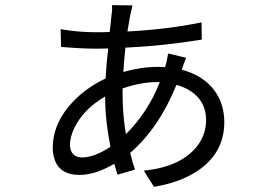

<svg xmlns="http://www.w3.org/2000/svg" viewBox="-20 -681 1040 741"><path d="M453.1 -339.8V-317.4Q453.1 -239.3 465.8 -163.1Q552.7 -250 596.7 -364.3H586.9Q524.4 -364.3 453.1 -339.8ZM385.7 -308.6Q301.8 -259.8 266.6 -186.5Q250 -152.3 250 -120.1Q252 -74.2 297.9 -73.2Q344.7 -74.2 406.2 -114.3Q385.7 -218.8 385.7 -308.6ZM628.9 -474.6 698.2 -458Q690.4 -439.5 681.6 -412.1Q794.9 -380.9 832 -287.1Q845.7 -251 845.7 -210.9Q845.7 -84 731.4 -14.6Q668 24.4 574.2 40L535.2 -22.5Q680.7 -37.1 743.2 -120.1Q775.4 -164.1 775.4 -216.8Q775.4 -295.9 705.1 -335.9Q684.6 -346.7 661.1 -353.5Q593.8 -187.5 482.4 -90.8Q492.2 -50.8 501 -26.4L433.6 -6.8Q421.9 -43.9 420.9 -48.8Q347.7 -5.9 287.1 -5.9Q206.1 -5.9 188.5 -73.2Q183.6 -89.8 183.6 -110.4Q183.6 -217.8 282.2 -308.6Q330.1 -351.6 387.7 -377.9Q389.6 -424.8 397.5 -494.1Q380.9 -493.2 350.6 -493.2Q293 -493.2 215.8 -500L213.9 -568.4Q281.2 -556.6 350.6 -556.6Q386.7 -556.6 403.3 -557.6Q405.3 -573.2 408.2 -599.6Q409.2 -615.2 410.2 -621.1Q414.1 -645.5 412.1 -661.1L491.2 -660.2Q489.3 -651.4 482.4 -621.1Q472.7 -565.4 471.7 -559.6Q626 -567.4 757.8 -594.7L758.8 -528.3Q612.3 -503.9 463.9 -497.1Q458 -437.5 456.1 -403.3Q525.4 -422.9 588.9 -422.9Q608.4 -422.9 617.2 -421.9V-422.9Q623 -438.5 628.9 -474.6Z"/></svg>

Font: Taipei Sans TC Beta
Style: Regular
Weight: 400
Designer: JT Foundry
Foundry: JT Foundry
Version: Version 1.000